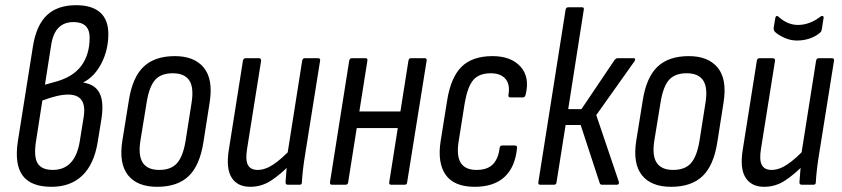

<svg xmlns="http://www.w3.org/2000/svg" viewBox="-20 -711 3240 739"><path d="M178 8Q99 8 67 -35.5Q35 -79 49 -169L107 -534Q120 -614 160.5 -652.5Q201 -691 273 -691Q334 -691 365.5 -663Q397 -635 397 -580Q397 -519 370.5 -467.5Q344 -416 301 -394V-393Q346 -386 363 -353Q380 -320 371 -257L356 -164Q342 -79 297 -35.5Q252 8 178 8ZM183 -57Q269 -57 287 -167L302 -260Q309 -304 294 -325.5Q279 -347 242 -347Q222 -347 197 -341Q172 -335 143 -324L119 -170Q109 -109 124.5 -83Q140 -57 183 -57ZM153 -385 189 -395Q259 -413 292 -456.5Q325 -500 325 -566Q325 -626 263 -626Q227 -626 205.5 -604.5Q184 -583 177 -538Z M585 8Q508 8 472.5 -37Q437 -82 451 -170L476 -325Q490 -414 533 -454.5Q576 -495 653 -495Q728 -495 764.5 -450.5Q801 -406 787 -317L763 -164Q749 -74 706 -33Q663 8 585 8ZM593 -57Q638 -57 661 -82.5Q684 -108 694 -167L717 -313Q727 -374 708.5 -401.5Q690 -429 645 -429Q600 -429 577.5 -404Q555 -379 545 -320L521 -173Q511 -114 529 -85.5Q547 -57 593 -57Z M943 8Q894 8 871.5 -27.5Q849 -63 861 -136L915 -477Q917 -487 925 -487H976Q986 -487 985 -477L931 -138Q924 -96 934 -76.5Q944 -57 972 -57Q1001 -57 1033 -78.5Q1065 -100 1103 -141L1097 -78Q1060 -40 1023.5 -16Q987 8 943 8ZM1088 0Q1079 0 1079 -9Q1080 -29 1082.5 -54.5Q1085 -80 1087 -98L1086 -116L1143 -477Q1145 -487 1153 -487H1204Q1214 -487 1212 -477L1155 -120Q1149 -84 1146 -56.5Q1143 -29 1142 -9Q1142 0 1133 0Z M1485 0Q1477 0 1478 -9L1552 -477Q1554 -487 1561 -487H1615Q1624 -487 1622 -477L1547 -9Q1546 0 1538 0ZM1258 0Q1249 0 1250 -9L1324 -477Q1326 -487 1334 -487H1387Q1396 -487 1394 -477L1320 -9Q1319 0 1310 0ZM1343 -218 1353 -282H1535L1525 -218Z M1807 8Q1728 8 1695.5 -38Q1663 -84 1676 -168L1701 -324Q1715 -413 1756.5 -454Q1798 -495 1876 -495Q1947 -495 1983.5 -454.5Q2020 -414 2003 -346Q2000 -336 1993 -336H1945Q1935 -336 1937 -346Q1944 -386 1925.5 -407.5Q1907 -429 1869 -429Q1824 -429 1802 -403.5Q1780 -378 1769 -316L1746 -171Q1736 -113 1753 -85Q1770 -57 1814 -57Q1856 -57 1877 -78.5Q1898 -100 1903 -141Q1904 -151 1913 -151H1962Q1971 -151 1970 -141Q1963 -68 1922 -30Q1881 8 1807 8Z M2419 -487Q2424 -487 2424.5 -483.5Q2425 -480 2422 -475L2275 -268L2362 -11Q2364 0 2354 0H2297Q2290 0 2288 -7L2215 -230H2157L2122 -9Q2121 0 2112 0H2059Q2051 0 2052 -9L2157 -674Q2159 -683 2167 -683H2220Q2229 -683 2227 -674L2167 -291H2218L2346 -481Q2352 -487 2357 -487Z M2563 8Q2486 8 2450.5 -37Q2415 -82 2429 -170L2454 -325Q2468 -414 2511 -454.5Q2554 -495 2631 -495Q2706 -495 2742.5 -450.5Q2779 -406 2765 -317L2741 -164Q2727 -74 2684 -33Q2641 8 2563 8ZM2571 -57Q2616 -57 2639 -82.5Q2662 -108 2672 -167L2695 -313Q2705 -374 2686.5 -401.5Q2668 -429 2623 -429Q2578 -429 2555.5 -404Q2533 -379 2523 -320L2499 -173Q2489 -114 2507 -85.5Q2525 -57 2571 -57Z M2921 8Q2872 8 2849.5 -27.5Q2827 -63 2839 -136L2893 -477Q2895 -487 2903 -487H2954Q2964 -487 2963 -477L2909 -138Q2902 -96 2912 -76.5Q2922 -57 2950 -57Q2979 -57 3011 -78.5Q3043 -100 3081 -141L3075 -78Q3038 -40 3001.5 -16Q2965 8 2921 8ZM3066 0Q3057 0 3057 -9Q3058 -29 3060.5 -54.5Q3063 -80 3065 -98L3064 -116L3121 -477Q3123 -487 3131 -487H3182Q3192 -487 3190 -477L3133 -120Q3127 -84 3124 -56.5Q3121 -29 3120 -9Q3120 0 3111 0ZM3047 -555Q3024 -555 3001.5 -564.5Q2979 -574 2963 -588Q2957 -594 2958 -605L2964 -641Q2965 -647 2968.5 -649Q2972 -651 2977 -646Q2995 -630 3013.5 -622.5Q3032 -615 3051 -615Q3096 -615 3138 -647Q3143 -651 3147 -649Q3151 -647 3150 -642L3143 -598Q3142 -594 3141 -591Q3140 -588 3135 -584Q3118 -570 3095.5 -562.5Q3073 -555 3047 -555Z"/></svg>

Font: Sofia Sans Condensed
Style: Italic
Weight: 400
Italic angle: -9°
Designer: Botio Nikoltchev, Ani Petrova
Foundry: lettersoup
Version: Version 4.101